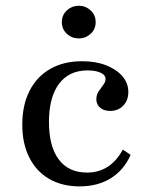

<svg xmlns="http://www.w3.org/2000/svg" viewBox="-20 -642 517 673"><path d="M258.9 11.3Q197.6 11.3 152.4 -14.9Q107.3 -41.1 82.7 -89.9Q58.1 -138.7 58.1 -204.8Q58.1 -273.4 83.5 -323.4Q108.9 -373.4 156 -400.4Q203.2 -427.4 267.7 -427.4Q315.3 -427.4 351.6 -413.3Q387.9 -399.2 408.9 -375Q429.8 -350.8 429.8 -319.4Q429.8 -290.3 412.1 -271.8Q394.4 -253.2 366.1 -253.2Q344.4 -253.2 331 -264.5Q317.7 -275.8 317.7 -293.5Q317.7 -309.7 325.8 -321.8Q333.9 -333.9 341.9 -344.4Q350 -354.8 350 -365.3Q350 -379 332.7 -387.1Q315.3 -395.2 287.1 -395.2Q221.8 -395.2 186.7 -348Q151.6 -300.8 151.6 -214.5Q151.6 -129 185.9 -83.1Q220.2 -37.1 285.5 -37.1Q325.8 -37.1 357.3 -57.3Q388.7 -77.4 410.5 -117.7L437.9 -99.2Q414.5 -46 368.5 -17.3Q322.6 11.3 258.9 11.3ZM256.5 -507.3Q232.3 -507.3 214.5 -523.4Q196.8 -539.5 196.8 -564.5Q196.8 -589.5 214.5 -605.6Q232.3 -621.8 256.5 -621.8Q279.8 -621.8 297.6 -605.6Q315.3 -589.5 315.3 -564.5Q315.3 -539.5 297.6 -523.4Q279.8 -507.3 256.5 -507.3Z"/></svg>

Font: Playfair 12pt Medium
Style: Regular
Weight: 500
Designer: Claus Eggers Sørensen
Foundry: Claus Eggers Sørensen
Version: Version 2.000;gftools[0.9.28]